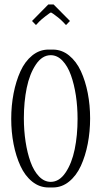

<svg xmlns="http://www.w3.org/2000/svg" viewBox="-20 -826 450 852"><path d="M217.8 -806.2 290.5 -732.9 272.9 -714.8 259.3 -729Q250.5 -738.3 237.8 -748.5Q225.1 -758.8 216.3 -764.6Q207.5 -770.5 206.1 -770.5Q203.1 -770.5 182.6 -754.6Q162.1 -738.8 152.8 -729L139.6 -714.8L122.1 -732.9L194.3 -806.2ZM205.1 -581.1Q167 -581.1 139.2 -539.6Q111.3 -498 98.6 -436Q85.9 -374 85.9 -301.3Q85.9 -247.1 93.5 -197.3Q101.1 -147.5 115.5 -107.4Q129.9 -67.4 153.1 -43.2Q176.3 -19 205.1 -19Q243.2 -19 271 -60.3Q298.8 -101.6 311.5 -163.6Q324.2 -225.6 324.2 -298.3Q324.2 -352.5 316.7 -402.3Q309.1 -452.1 294.7 -492.4Q280.3 -532.7 257.1 -556.9Q233.9 -581.1 205.1 -581.1ZM195.3 -606H214.4Q254.4 -606 286.6 -579.8Q318.8 -553.7 338.9 -510.3Q358.9 -466.8 369.4 -413.1Q379.9 -359.4 379.9 -300.8Q379.9 -242.2 369.4 -188Q358.9 -133.8 338.9 -90.1Q318.8 -46.4 286.6 -20.3Q254.4 5.9 214.4 5.9H195.3Q155.3 5.9 123 -20Q90.8 -45.9 70.8 -89.4Q50.8 -132.8 40.3 -186.5Q29.8 -240.2 29.8 -298.8Q29.8 -357.4 40.3 -411.6Q50.8 -465.8 70.8 -509.8Q90.8 -553.7 123 -579.8Q155.3 -606 195.3 -606Z"/></svg>

Font: Reswysokr
Style: Regular
Weight: 500
Version: Version 0.984